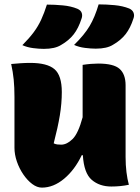

<svg xmlns="http://www.w3.org/2000/svg" viewBox="-20 -843 640 876"><path d="M430 -823Q465 -823 502.5 -819.5Q540 -816 570 -804Q585 -797 589.5 -784.5Q594 -772 589 -759Q575 -715 553 -687Q531 -659 496 -639Q468 -621 417 -621Q395 -621 367.5 -624.5Q340 -628 318 -638Q365 -684 389 -724.5Q413 -765 430 -823ZM194 -822Q229 -822 266.5 -818.5Q304 -815 333 -803Q349 -796 353 -783.5Q357 -771 352 -758Q338 -714 316 -686Q294 -658 259 -638Q231 -620 180 -620Q158 -620 131 -623.5Q104 -627 82 -637Q113 -668 133.5 -695.5Q154 -723 168 -753.5Q182 -784 194 -822ZM118 -556Q195 -556 228.5 -527.5Q262 -499 262 -423Q262 -371 253 -316.5Q244 -262 225 -189Q233 -185 241.5 -184Q250 -183 259 -183Q285 -183 311 -208.5Q337 -234 357 -308V-547Q376 -550 394.5 -551.5Q413 -553 428 -553Q499 -553 526 -528.5Q553 -504 553 -454V-127Q553 -90 557 -57.5Q561 -25 568 0Q549 4 529 6Q509 8 488 8Q434 8 398.5 -22.5Q363 -53 358 -135H353Q321 -68 272.5 -27.5Q224 13 171 13Q149 13 127 -3.5Q105 -20 86.5 -47Q68 -74 57 -106Q46 -138 46 -169V-401Q46 -445 42.5 -480Q39 -515 31 -551Q52 -553 74 -554.5Q96 -556 118 -556Z"/></svg>

Font: Recursive Mn Csl St Blk
Style: Regular
Weight: 900
Monospace: yes
Version: Version 1.079;hotconv 1.0.112;makeotfexe 2.5.65598; ttfautoh